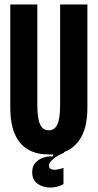

<svg xmlns="http://www.w3.org/2000/svg" viewBox="-20 -680 437 859"><path d="M198 11Q113 11 69.5 -41.5Q26 -94 26 -198V-660H147V-209Q147 -151 159 -124Q171 -97 198 -97Q225 -97 237 -124Q249 -151 249 -209V-660H371V-198Q371 -116 343.5 -67Q316 -18 267 0V3Q232 18 215.5 33.5Q199 49 199 60Q199 74 210.5 77.5Q222 81 237.5 78Q253 75 264 71V144Q237 159 204.5 159Q172 159 148 142Q124 125 124 90Q124 64 138.5 48Q153 32 174.5 25Q196 18 217 20V11Q208 11 198 11Z"/></svg>

Font: Bricolage Grotesque 96pt Condensed SemiBold
Style: Regular
Weight: 600
Width: 3
Designer: Mathieu Triay
Foundry: Atelier Triay
Version: Version 1.001; ttfautohint (v1.8.4.7-5d5b);gftools[0.9.33.de